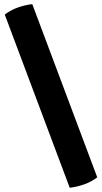

<svg xmlns="http://www.w3.org/2000/svg" viewBox="-20 -738 491 928"><path d="M317 169.5Q351.5 165.5 386.5 153.2Q421.5 141 450 119L136 -718Q101.5 -714 66.5 -701.8Q31.5 -689.5 3 -667.5Z"/></svg>

Font: Signika Light
Style: Bold
Weight: 700
Version: Version 2.003;gftools[0.9.32]